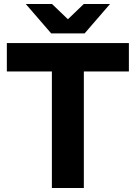

<svg xmlns="http://www.w3.org/2000/svg" viewBox="-20 -934 674 954"><path d="M237.8 -578.8H14V-720H620.4V-578.8H396.6V0H237.8ZM108.2 -914H238.6L317.4 -838.4L396.2 -914H526.6L400.4 -768H234.4Z"/></svg>

Font: Aspekta Variable
Style: Regular
Weight: 400
Designer: Ivo Dolenc
Version: Version 2.100